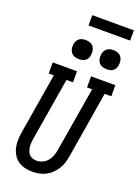

<svg xmlns="http://www.w3.org/2000/svg" viewBox="-204 -1210 940 1300"><g transform="rotate(20 266.5 -559.5)"><path d="M203 8Q176 8 149 1.5Q122 -5 101 -20Q80 -35 66 -58Q52 -81 46 -107Q40 -133 41 -161Q42 -189 46 -217L119 -655H82V-735H257V-655H210L135 -204Q133 -189 131.5 -174Q130 -159 132 -144.5Q134 -130 139 -116Q144 -102 153 -92Q162 -82 176 -77Q190 -72 205 -72Q227 -72 248 -81.5Q269 -91 283.5 -108.5Q298 -126 306 -147Q314 -168 317 -189L395 -655H358V-735H533V-655H485L406 -176Q402 -152 394.5 -128Q387 -104 373.5 -82.5Q360 -61 341 -42.5Q322 -24 299 -12.5Q276 -1 251.5 3.5Q227 8 203 8ZM440 -816Q424 -816 408.5 -821.5Q393 -827 383.5 -839.5Q374 -852 371.5 -868.5Q369 -885 372 -902Q374 -913 380 -924Q386 -935 396 -942Q406 -949 417.5 -951.5Q429 -954 440 -954Q457 -954 472 -948.5Q487 -943 496.5 -930.5Q506 -918 508.5 -901.5Q511 -885 508 -868Q507 -857 501 -846Q495 -835 485 -828Q475 -821 463.5 -818.5Q452 -816 440 -816ZM240 -816Q224 -816 208.5 -821.5Q193 -827 183.5 -839.5Q174 -852 171.5 -868.5Q169 -885 172 -902Q174 -913 180 -924Q186 -935 196 -942Q206 -949 217.5 -951.5Q229 -954 240 -954Q257 -954 272 -948.5Q287 -943 296.5 -930.5Q306 -918 308.5 -901.5Q311 -885 308 -868Q307 -857 301 -846Q295 -835 285 -828Q275 -821 263.5 -818.5Q252 -816 240 -816ZM224 -1053V-1127H524V-1053Z"/></g></svg>

Font: Iosevka Slab Medium
Style: Italic
Weight: 500
Italic angle: -9°
Monospace: yes
Designer: Belleve Invis
Foundry: Belleve Invis
Version: Version 11.1.0; ttfautohint (v1.8.3)